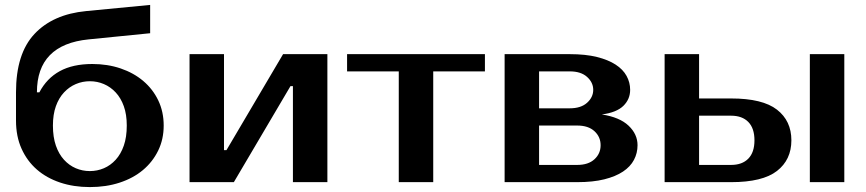

<svg xmlns="http://www.w3.org/2000/svg" viewBox="-20 -740 3520 780"><path d="M345 -410Q315 -410 288 -398.5Q261 -387 240 -364.5Q219 -342 207 -308.5Q195 -275 195 -230Q195 -183 207 -148.5Q219 -114 240 -91Q261 -68 288 -56.5Q315 -45 345 -45Q375 -45 402 -56.5Q429 -68 450 -91Q471 -114 483 -148.5Q495 -183 495 -230Q495 -275 483 -308.5Q471 -342 450 -364.5Q429 -387 402 -398.5Q375 -410 345 -410ZM355 -480Q417 -480 470 -462Q523 -444 562 -411Q601 -378 623 -332Q645 -286 645 -230Q645 -174 622.5 -128Q600 -82 560.5 -49Q521 -16 466 2Q411 20 345 20Q279 20 224 1.5Q169 -17 129.5 -51.5Q90 -86 67.5 -136Q45 -186 45 -250V-365Q45 -522 120 -602Q195 -682 330 -695L590 -720V-605L340 -580Q130 -559 130 -365H140Q170 -422 223 -451Q276 -480 355 -480Z M1310 -520V0H1170V-390H1160L930 0H750V-520H890V-130H900L1130 -520Z M1950 -450H1740V0H1600V-450H1390V-520H1950Z M2540 -375Q2540 -337 2512.5 -310Q2485 -283 2425 -275Q2497 -264 2533.5 -229.5Q2570 -195 2570 -150Q2570 -118 2555.5 -90.5Q2541 -63 2511 -43Q2481 -23 2435 -11.5Q2389 0 2325 0H2030V-520H2295Q2359 -520 2405 -508.5Q2451 -497 2481 -477.5Q2511 -458 2525.5 -431.5Q2540 -405 2540 -375ZM2325 -70Q2370 -70 2395 -93Q2420 -116 2420 -150Q2420 -184 2395 -207Q2370 -230 2325 -230H2170V-70ZM2295 -300Q2340 -300 2365 -322.5Q2390 -345 2390 -375Q2390 -405 2365 -427.5Q2340 -450 2295 -450H2170V-300Z M3270 0V-520H3410V0ZM2950 -340Q3078 -340 3136.5 -294.5Q3195 -249 3195 -170Q3195 -91 3136.5 -45.5Q3078 0 2950 0H2680V-520H2820V-340ZM2820 -270V-70H2950Q2995 -70 3020 -95.5Q3045 -121 3045 -170Q3045 -219 3020 -244.5Q2995 -270 2950 -270Z"/></svg>

Font: Prosto One
Style: Regular
Weight: 400
Designer: Pavel Emelyanov and Jovanny lemonad
Foundry: Pavel Emelyanov and Jovanny Lemonad
Version: Version 1.001